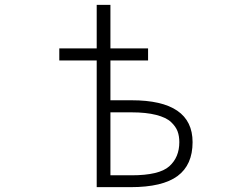

<svg xmlns="http://www.w3.org/2000/svg" viewBox="-20 -771 1040 792"><path d="M435.5 -357.4H522.5Q774.4 -357.4 774.4 -184.6Q774.4 -90.8 712.4 -44.9Q650.4 1 518.6 1H378.9V-521.5H224.6V-571.3H378.9V-751H435.5V-571.3H590.8V-521.5H435.5ZM435.5 -47.9H522.5Q636.7 -47.9 678.2 -85Q719.7 -122.1 719.7 -184.6Q719.7 -210 712.4 -229.5Q705.1 -249 685.5 -267.6Q666 -286.1 624.5 -296.9Q583 -307.6 522.5 -307.6H435.5Z"/></svg>

Font: Gen Shin Gothic Monospace Light
Style: Regular
Weight: 300
Designer: [Source Han Sans]
Ryoko NISHIZUKA  (kana & ideographs); Paul D. Hunt (Latin, Greek & Cyrillic); Wenlong ZHANG  (bopomofo
Version: Version 1.002.20150607